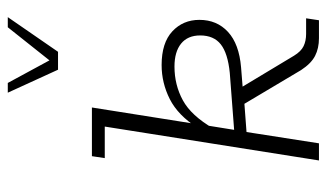

<svg xmlns="http://www.w3.org/2000/svg" viewBox="-193 -646 839 493"><g transform="rotate(-90 226.5 -399.5)"><path d="M105 0H61L148 -550H67L72 -583H197L152 -299L145 -312Q177 -362 218.5 -383Q260 -404 306 -404Q363 -404 392.5 -376.5Q422 -349 422 -307Q422 -262 391 -233.5Q360 -205 300 -200L225 -194L241 -212L330 -64Q341 -46 354.5 -39.5Q368 -33 386 -33H426L421 0H375Q349 0 329.5 -10Q310 -20 293 -46L199 -204L214 -192L134 -186ZM138 -208 129 -217 286 -229Q336 -234 359 -252Q382 -270 382 -305Q382 -337 361 -354Q340 -371 302 -371Q255 -371 215.5 -349.5Q176 -328 143 -271L152 -295ZM294 -670 235 -799H260L318 -692L403 -799H429L340 -670Z"/></g></svg>

Font: Rokkitt SemiBold ExtraLight
Style: Italic
Weight: 250
Italic angle: -9°
Version: Version 3.103